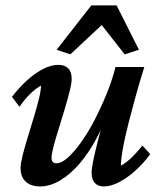

<svg xmlns="http://www.w3.org/2000/svg" viewBox="-20 -669 579 697"><path d="M192.4 -433.6Q214.8 -433.6 227.5 -420.9Q240.2 -408.2 240.2 -382.8Q240.2 -367.2 232.9 -337.9Q225.6 -308.6 214.8 -272.5Q204.1 -236.3 192.9 -200.7Q181.6 -165 174.3 -137.2Q167 -109.4 167 -95.7Q167 -86.9 171.4 -81.5Q175.8 -76.2 185.5 -76.2Q203.1 -76.2 226.1 -96.7Q249 -117.2 273.9 -151.9Q298.8 -186.5 322.3 -231.4Q345.7 -276.4 366.2 -326.2Q386.7 -376 399.4 -425.8H503.9Q489.3 -379.9 474.6 -327.1Q460 -274.4 446.8 -223.1Q433.6 -171.9 426.3 -130.9Q418.9 -89.8 418.9 -67.4Q439.5 -79.1 458.5 -97.7Q477.5 -116.2 497.1 -140.6L525.4 -109.4Q501 -76.2 471.7 -49.8Q442.4 -23.4 412.6 -7.8Q382.8 7.8 356.4 7.8Q335.9 7.8 324.2 -4.9Q312.5 -17.6 312.5 -42Q312.5 -56.6 318.8 -87.4Q325.2 -118.2 337.4 -166Q349.6 -213.9 370.1 -281.2H378.9Q358.4 -218.8 330.1 -166Q301.8 -113.3 268.1 -74.2Q234.4 -35.2 197.8 -13.7Q161.1 7.8 126 7.8Q92.8 7.8 73.7 -9.3Q54.7 -26.4 54.7 -59.6Q54.7 -75.2 62 -104.5Q69.3 -133.8 80.6 -170.4Q91.8 -207 103 -244.1Q114.3 -281.2 121.6 -311.5Q128.9 -341.8 128.9 -358.4Q108.4 -346.7 89.4 -328.1Q70.3 -309.6 50.8 -281.2L23.4 -317.4Q47.9 -349.6 76.7 -376Q105.5 -402.3 135.3 -418Q165 -433.6 192.4 -433.6ZM484.4 -488.3 432.6 -471.7 323.2 -611.3H384.8L235.4 -471.7L185.5 -488.3L311.5 -649.4H403.3Z"/></svg>

Font: Crimson Pro ExtraLight SemiBold
Style: Italic
Weight: 600
Italic angle: -12°
Version: Version 1.002